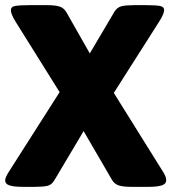

<svg xmlns="http://www.w3.org/2000/svg" viewBox="-27 -722 664 744"><path d="M61 2Q27 2 10 -3.5Q-7 -9 -7 -23Q-7 -34 7 -56L204 -365L34 -637Q15 -668 15 -682Q15 -696 32 -699Q49 -702 85 -702H156Q185 -702 202.5 -697Q220 -692 230 -675L321 -515L416 -676Q427 -694 444.5 -698Q462 -702 491 -702H540Q576 -702 592.5 -699Q609 -696 609 -683Q609 -668 589 -637L414 -362L605 -56Q617 -37 617 -24Q617 -9 599.5 -3.5Q582 2 550 2H481Q452 2 434.5 -3Q417 -8 407 -25L297 -214L184 -24Q173 -5 155.5 -1.5Q138 2 109 2Z"/></svg>

Font: Asap Black
Style: Regular
Weight: 900
Designer: Pablo Cosgaya
Foundry: Omnibus-Type
Version: Version 3.001; ttfautohint (v1.8.4.7-5d5b)